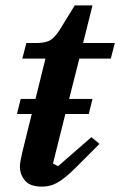

<svg xmlns="http://www.w3.org/2000/svg" viewBox="-20 -682 447 714"><path d="M136 12Q91 12 72.5 -11Q54 -34 54 -62Q54 -75 57.5 -90Q61 -105 63 -116L98 -258H43L57 -314H112L149 -464H63L78 -522H115Q150 -522 167.5 -533Q185 -544 202 -571L258 -662H324L289 -522H407L392 -464H275L237 -314H324L310 -258H223L177 -74L196 -64L320 -172L350 -147L261 -58Q239 -36 222 -22.5Q205 -9 191 -1.5Q177 6 163.5 9Q150 12 136 12Z"/></svg>

Font: IBM Plex Serif SemiBold
Style: Italic
Weight: 600
Italic angle: -14°
Designer: Mike Abbink, Paul van der Laan, Pieter van Rosmalen
Foundry: Bold Monday
Version: Version 2.5